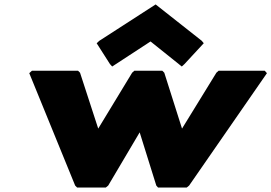

<svg xmlns="http://www.w3.org/2000/svg" viewBox="-20 -839 1224 866"><path d="M468 -2 610 -242 685 -2 693 7H822L833 -2L1184 -509L1174 -520H966L956 -511L801 -259L721 -511L712 -520H586L576 -511L423 -259L341 -511L332 -520H124L112 -509L319 -2L328 7H457ZM416 -644 476 -550 486 -539 659 -652 800 -539 812 -550 899 -644 890 -655 682 -819 428 -655Z"/></svg>

Font: Hussar Woodtype
Style: UltraObl
Weight: 900
Foundry: Cannot Into Space Fonts
Version: Version 1.07